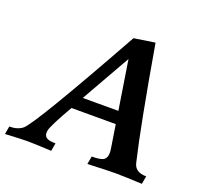

<svg xmlns="http://www.w3.org/2000/svg" viewBox="-178 -852 1050 993"><g transform="rotate(20 347.0 -355.0)"><path d="M698.2 0Q590.8 -4.9 551.8 -4.9Q512.2 -4.9 398.4 0L406.2 -43.9Q457 -43.9 472.4 -55.4Q487.8 -66.9 487.8 -94.2Q487.8 -106.4 484.4 -125.5L465.8 -244.1H222.2Q150.9 -120.6 145.5 -91.8L144.5 -79.1Q144.5 -60.5 159.2 -52.2Q173.8 -43.9 207 -43.9L199.2 0Q102.5 -4.9 66.4 -4.9Q34.7 -4.9 -55.2 0L-47.4 -43.9Q-2 -43.9 24.9 -65.9Q72.3 -105 399.9 -692.9L515.1 -710.4Q589.8 -275.9 633.8 -91.8Q644.5 -43.9 706.1 -43.9ZM455.1 -313 412.6 -583 259.3 -313Z"/></g></svg>

Font: Kelvinch
Style: Bold Italic
Weight: 700
Italic angle: -10°
Designer: Paul James Miller
Foundry: High-Logic / Made with FontCreator
Version: Version 3.30 September 23, 2016